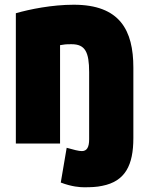

<svg xmlns="http://www.w3.org/2000/svg" viewBox="-20 -582 625 812"><path d="M357 7V-277C357 -362 340 -395 283 -395C256 -395 252 -394 234 -391V25H47V-526C106 -543 200 -562 292 -562C487 -562 544 -454 544 -296V2C544 116 510 185 412 204C390 209 364 210 336 210C319 210 284 208 237 190L262 43C290 51 313 57 326 57C348 57 357 40 357 7Z"/></svg>

Font: Repo Black
Style: Regular
Weight: 900
Designer: Stefan Peev
Foundry: Context Ltd
Version: Version 1.502